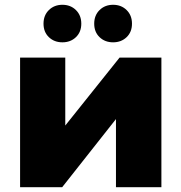

<svg xmlns="http://www.w3.org/2000/svg" viewBox="-20 -783 759 803"><path d="M64 -542H253V-258L480 -542H655V0H465V-285L240 0H64ZM162 -684Q162 -719 184.5 -741Q207 -763 241 -763Q275 -763 297.5 -741Q320 -719 320 -684Q320 -649 297.5 -627.5Q275 -606 241 -606Q207 -606 184.5 -627.5Q162 -649 162 -684ZM374 -684Q374 -719 396.5 -741Q419 -763 453 -763Q487 -763 509.5 -741Q532 -719 532 -684Q532 -649 509.5 -627.5Q487 -606 453 -606Q419 -606 396.5 -627.5Q374 -649 374 -684Z"/></svg>

Font: CMG Sans ExtraBold
Style: Regular
Weight: 800
Designer: Julieta Ulanovsky
Foundry: Julieta Ulanovsky
Version: Version 7.200